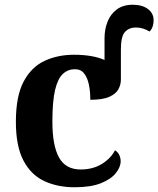

<svg xmlns="http://www.w3.org/2000/svg" viewBox="-20 -780 668 810"><path d="M295 10Q222 10 166 -16.5Q110 -43 78.5 -103.5Q47 -164 47 -266Q47 -374 79.5 -435.5Q112 -497 167.5 -523Q223 -549 292 -549Q371 -549 421 -527V-619Q421 -656 433.5 -688Q446 -720 472.5 -740Q499 -760 540 -760Q580 -760 604 -742Q628 -724 628 -695Q628 -664 611 -647Q583 -664 553 -664Q525 -664 507.5 -645.5Q490 -627 490 -571V-444Q490 -423 479.5 -403.5Q469 -384 441 -371.5Q413 -359 361 -359Q361 -394 355 -423Q349 -452 335 -470Q321 -488 296 -488Q267 -488 245.5 -468.5Q224 -449 212.5 -401Q201 -353 201 -267Q201 -166 229 -115.5Q257 -65 320 -65Q372 -65 410 -88.5Q448 -112 465 -146Q477 -139 483 -126.5Q489 -114 489 -100Q489 -75 468.5 -49.5Q448 -24 405.5 -7Q363 10 295 10Z"/></svg>

Font: NotoSerif-Bold
Style: Regular
Weight: 700
Designer: Monotype Design Team
Foundry: Monotype Imaging Inc.
Version: Version 2.007; ttfautohint (v1.8) -l 8 -r 50 -G 200 -x 14 -D